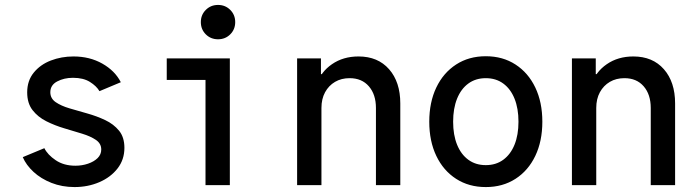

<svg xmlns="http://www.w3.org/2000/svg" viewBox="-20 -758 2852 786"><path d="M285.2 7.8Q233.9 7.8 190.7 -9.3Q147.5 -26.4 117.2 -54.4Q86.9 -82.5 73.2 -114.7L161.6 -151.4Q174.8 -124.5 208 -102.1Q241.2 -79.6 288.6 -79.6Q315.9 -79.6 340.3 -87.9Q364.7 -96.2 379.6 -110.8Q394.5 -125.5 394.5 -146Q394.5 -170.4 372.6 -185.3Q350.6 -200.2 316.2 -210.7Q281.7 -221.2 243.2 -232.7Q204.6 -244.1 169.9 -261.5Q135.3 -278.8 113.3 -307.1Q91.3 -335.4 91.3 -379.9Q91.3 -427.7 118.2 -460.7Q145 -493.7 188.2 -510.3Q231.4 -526.9 280.8 -526.9Q347.2 -526.9 398.9 -497.6Q450.7 -468.3 474.6 -421.4L387.2 -384.8Q375 -405.8 348.1 -422.6Q321.3 -439.5 278.8 -439.5Q242.2 -439.5 214.1 -424.6Q186 -409.7 186 -380.4Q186 -355 208 -339.8Q230 -324.7 264.4 -314.5Q298.8 -304.2 337.4 -293.5Q376 -282.7 410.6 -266.4Q445.3 -250 467.3 -223.1Q489.3 -196.3 489.3 -152.8Q489.3 -104.5 461.2 -68.4Q433.1 -32.2 386.5 -12.2Q339.8 7.8 285.2 7.8Z M821.3 0V-519H920.9V0ZM662.6 -430.7V-519H920.9V-430.7ZM872.6 -597.2Q842.8 -597.2 822.5 -617.4Q802.2 -637.7 802.2 -667.5Q802.2 -697.3 822.5 -717.5Q842.8 -737.8 872.6 -737.8Q902.3 -737.8 922.6 -717.5Q942.9 -697.3 942.9 -667.5Q942.9 -637.7 922.6 -617.4Q902.3 -597.2 872.6 -597.2Z M1196.3 0V-519H1293.9V-454.6H1314L1278.3 -414.6Q1293 -463.4 1338.9 -495.1Q1384.8 -526.9 1447.8 -526.9Q1526.9 -526.9 1572.8 -474.6Q1618.7 -422.4 1618.7 -334.5V0H1519V-315.9Q1519 -371.1 1490.2 -404.5Q1461.4 -438 1411.1 -438Q1377.4 -438 1351.6 -422.9Q1325.7 -407.7 1310.8 -380.4Q1295.9 -353 1295.9 -315.9V0Z M1968.8 7.8Q1899.4 7.8 1847.2 -25.9Q1794.9 -59.6 1766.1 -119.9Q1737.3 -180.2 1737.3 -259.8Q1737.3 -339.4 1766.1 -399.7Q1794.9 -460 1847.2 -493.9Q1899.4 -527.8 1968.8 -527.8Q2038.1 -527.8 2090.3 -493.9Q2142.6 -460 2171.4 -399.7Q2200.2 -339.4 2200.2 -259.8Q2200.2 -180.2 2171.4 -119.9Q2142.6 -59.6 2090.3 -25.9Q2038.1 7.8 1968.8 7.8ZM1968.8 -82Q2010.3 -82 2040.3 -104Q2070.3 -126 2086.4 -165.8Q2102.5 -205.6 2102.5 -259.8Q2102.5 -314 2086.4 -354Q2070.3 -394 2040.3 -416Q2010.3 -438 1968.8 -438Q1927.2 -438 1897.2 -416Q1867.2 -394 1851.1 -354Q1835 -314 1835 -259.8Q1835 -205.6 1851.1 -165.8Q1867.2 -126 1897.2 -104Q1927.2 -82 1968.8 -82Z M2321.3 0V-519H2418.9V-454.6H2439L2403.3 -414.6Q2418 -463.4 2463.9 -495.1Q2509.8 -526.9 2572.8 -526.9Q2651.9 -526.9 2697.8 -474.6Q2743.7 -422.4 2743.7 -334.5V0H2644V-315.9Q2644 -371.1 2615.2 -404.5Q2586.4 -438 2536.1 -438Q2502.4 -438 2476.6 -422.9Q2450.7 -407.7 2435.8 -380.4Q2420.9 -353 2420.9 -315.9V0Z"/></svg>

Font: Reddit Mono Medium
Style: Regular
Weight: 500
Monospace: yes
Designer: Stephen Hutchings
Foundry: Reddit
Version: Version 1.014